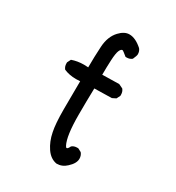

<svg xmlns="http://www.w3.org/2000/svg" viewBox="-172 -817 844 921"><g transform="rotate(30 250.0 -356.0)"><path d="M281 0Q246 -6 222.5 -40.5Q199 -75 190 -121Q181 -163 181 -243L182 -399L159 -398Q122 -398 92 -411Q82 -423 82 -440V-446L92 -466Q123 -477 158 -477L182 -476Q182 -534 185.5 -592Q189 -650 221 -684Q247 -712 275 -712Q309 -712 347 -678Q357 -666 357 -649Q357 -641 347 -619Q335 -609 318 -609H312Q287 -630 283 -630Q275 -630 268.5 -615Q262 -600 260 -560.5Q258 -521 258 -479L351 -481L374 -470Q384 -458 384 -441V-435L374 -415L354 -405L258 -403Q256 -327 256 -256Q256 -139 278 -97Q282 -89 286 -89Q292 -89 300 -106Q311 -116 329 -116H335L354 -106Q365 -93 365 -75Q365 -49 335 -22Q312 0 281 0Z"/></g></svg>

Font: Xiaolai Mono SC
Style: Regular
Weight: 400
Monospace: yes
Designer: LXGW / Nozomi Seto
Version: Version 3.113;September 30, 2024